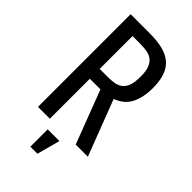

<svg xmlns="http://www.w3.org/2000/svg" viewBox="-263 -759 1007 1007"><g transform="rotate(45 240.5 -255.5)"><path d="M65.7 0H153.7V-296.6H232.4L345.4 0H435.6L316.9 -310.1Q375.4 -331.7 398.9 -379.8Q422.4 -427.9 422.4 -494.3Q422.4 -548.4 409.5 -585.3Q396.6 -622.1 370 -644.7Q343.4 -667.3 302.7 -677.3Q262 -687.3 207.1 -687.3H65.7ZM153.7 -369.6V-613.3H208.9Q237.3 -613.3 260.5 -609.3Q283.7 -605.3 300.1 -592.6Q316.4 -579.9 325.4 -556.1Q334.4 -532.4 334.4 -492.3Q334.4 -450.9 325.4 -426.4Q316.4 -401.9 299.9 -389.4Q283.3 -376.9 261.1 -373.2Q239 -369.6 212 -369.6ZM185.1 175.9H237.3L272.1 47.3H185.1Z"/></g></svg>

Font: Secuela Black
Style: Regular
Weight: 900
Designer: Fernando Haro
Foundry: deFharo
Version: Version 1.704